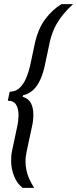

<svg xmlns="http://www.w3.org/2000/svg" viewBox="-20 -763 375 933"><path d="M90 150Q77 140 66.5 126Q56 112 49 94.5Q42 77 38 58Q34 39 34 19Q34 6 35 -6.5Q36 -19 39 -32L64 -150Q67 -164 68.5 -178Q70 -192 70 -204Q70 -233 59 -253Q48 -273 18 -274L27 -317Q57 -318 76 -336.5Q95 -355 107 -383.5Q119 -412 126 -442L151 -560Q158 -590 170 -618Q182 -646 199.5 -669.5Q217 -693 237 -711.5Q257 -730 279 -743H335Q310 -720 291 -697.5Q272 -675 258.5 -652.5Q245 -630 236.5 -607.5Q228 -585 223 -564L198 -446Q190 -408 176.5 -377.5Q163 -347 142.5 -327Q122 -307 92 -300L90 -293Q119 -284 130.5 -261.5Q142 -239 142 -206Q142 -192 140.5 -177.5Q139 -163 135 -146L110 -29Q107 -16 105.5 -3.5Q104 9 104 21Q104 42 108.5 64Q113 86 122.5 107Q132 128 146 150Z"/></svg>

Font: Saira Condensed
Style: Italic
Weight: 400
Width: 3
Italic angle: -12°
Designer: Hector Gatti with collaboration of the Omnibus-Type team
Foundry: Omnibus-Type
Version: Version 1.100